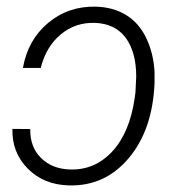

<svg xmlns="http://www.w3.org/2000/svg" viewBox="-20 -559 544 589"><path d="M72.8 -163.1Q71.8 -108.4 105.5 -74.7Q139.2 -41 194.3 -39.1Q271 -36.6 324.5 -94.5Q377.9 -152.3 393.1 -257.8L395.5 -275.4L397.9 -323.7Q397.9 -399.4 365.5 -443.1Q333 -486.8 271 -488.8Q210.9 -490.7 166 -453.1Q121.1 -415.5 105 -350.6H50.3Q65.4 -436.5 127.4 -488.5Q189.5 -540.5 273.9 -538.6Q327.6 -537.1 367.2 -512.7Q406.7 -488.3 428.7 -442.1Q450.7 -396 454.1 -339.4V-304.2Q448.2 -161.1 375.2 -74.2Q302.2 12.7 191.4 9.8Q114.3 7.8 65.2 -41.7Q16.1 -91.3 18.1 -163.6Z"/></svg>

Font: Roboto Light
Style: Italic
Weight: 300
Italic angle: -12°
Designer: Google
Version: Version 2.134; 2016; ttfautohint (v1.6)